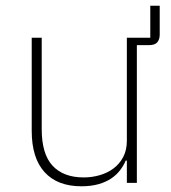

<svg xmlns="http://www.w3.org/2000/svg" viewBox="-20 -640 599 672"><path d="M539 -519Q539 -502 530.5 -492Q522 -482 501 -482H459V0H424V-78H420Q413 -61 400.5 -44.5Q388 -28 369.5 -15.5Q351 -3 325 4.5Q299 12 265 12Q181 12 136 -37.5Q91 -87 91 -182V-508H126V-188Q126 -101 164 -60Q202 -19 273 -19Q302 -19 329.5 -27Q357 -35 378 -51Q399 -67 411.5 -91Q424 -115 424 -148V-508H506V-620H539Z"/></svg>

Font: IBM Plex Sans ExtLt
Style: Regular
Weight: 200
Designer: Mike Abbink, Paul van der Laan, Pieter van Rosmalen
Foundry: Bold Monday
Version: Version 3.005